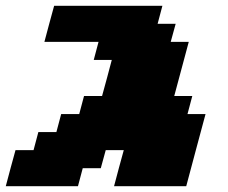

<svg xmlns="http://www.w3.org/2000/svg" viewBox="-20 -645 790 665"><path d="M375 0H625Q636.2 -42 658.4 -125.2Q680.7 -208.5 691.9 -250H629.4L646 -312.5H583.5L633.8 -500H571.3L588.4 -562.5H525.9L542.5 -625H167.5Q161.6 -604 150.4 -562.3Q139.2 -520.5 133.8 -500H321.3L304.7 -437.5H367.2Q361.8 -417 350.6 -375Q339.4 -333 333.5 -312.5H271L254.4 -250H191.9L175.3 -187.5H112.8L96.2 -125H33.7Q27.8 -104 16.6 -62.5Q5.4 -21 0 0H250L266.6 -62.5H329.1L346.2 -125H408.7Q402.8 -104 391.6 -62.5Q380.4 -21 375 0Z"/></svg>

Font: Faithful 32x
Style: BoldOblique
Weight: 400
Foundry: Faithful Resource Pack
Version: Version 1.0; January 27, 2023